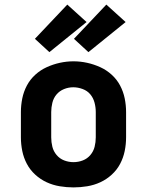

<svg xmlns="http://www.w3.org/2000/svg" viewBox="-20 -808 640 836"><path d="M300 8Q270 8 240 3Q210 -2 183 -14.5Q156 -27 133.5 -47.5Q111 -68 97 -94.5Q83 -121 77 -150.5Q71 -180 71 -210V-320Q71 -350 77 -379.5Q83 -409 97 -435.5Q111 -462 133.5 -482.5Q156 -503 183.5 -515.5Q211 -528 240.5 -534.5Q270 -541 300 -541Q330 -541 359.5 -534.5Q389 -528 416.5 -515.5Q444 -503 466.5 -482.5Q489 -462 503 -435.5Q517 -409 523 -379.5Q529 -350 529 -320V-210Q529 -180 523 -150.5Q517 -121 503 -94.5Q489 -68 466.5 -47.5Q444 -27 417 -14.5Q390 -2 360 3Q330 8 300 8ZM300 -102Q321 -102 340.5 -109.5Q360 -117 373.5 -133Q387 -149 392 -169Q397 -189 397 -210V-320Q397 -341 391.5 -361.5Q386 -382 373 -397.5Q360 -413 339.5 -420.5Q319 -428 299 -428Q278 -428 258.5 -420Q239 -412 226 -396.5Q213 -381 208 -360.5Q203 -340 203 -320V-210Q203 -189 208 -169Q213 -149 226.5 -133Q240 -117 259.5 -109.5Q279 -102 300 -102ZM365 -581 302 -639 443 -788 527 -712ZM195 -581 132 -639 273 -788 357 -712Z"/></svg>

Font: Iosevka Curly XBdEx
Style: Regular
Weight: 800
Width: 7
Monospace: yes
Designer: Belleve Invis
Foundry: Belleve Invis
Version: Version 11.1.0; ttfautohint (v1.8.3)